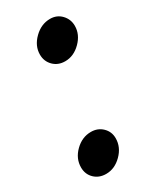

<svg xmlns="http://www.w3.org/2000/svg" viewBox="-146 -576 523 636"><g transform="rotate(-30 115.0 -258.0)"><path d="M72 -441Q72 -474 99 -500.5Q126 -527 160 -527Q186 -527 203 -509Q220 -491 220 -466Q220 -433 193.5 -406.5Q167 -380 134 -380Q107 -380 89.5 -397.5Q72 -415 72 -441ZM3 -49Q3 -83 29.5 -109Q56 -135 90 -135Q116 -135 133.5 -118Q151 -101 151 -76Q151 -42 124.5 -15.5Q98 11 65 11Q38 11 20.5 -6Q3 -23 3 -49Z"/></g></svg>

Font: Open Sauce Sans SemiBold Italic
Style: Regular
Weight: 600
Italic angle: -10°
Designer: Alfredo Marco Pradil
Foundry: Creative Sauce Fz LLC
Version: Version 1.477